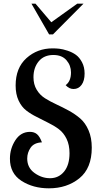

<svg xmlns="http://www.w3.org/2000/svg" viewBox="-20 -1012 533 1044"><path d="M34 -149Q34 -204 63.5 -249.5Q93 -295 143 -295Q166 -295 181 -282.5Q196 -270 208 -238Q165 -236 146.5 -209Q128 -182 128 -150Q128 -100 167.5 -71.5Q207 -43 252 -43Q299 -43 328.5 -79Q358 -115 358 -179Q358 -224 342 -257Q326 -290 300 -309.5Q274 -329 243 -344L180 -376Q149 -391 123 -411Q97 -431 81 -465.5Q65 -500 65 -547Q65 -643 124 -696Q183 -749 266 -749Q284 -749 302.5 -747Q321 -745 347 -736.5Q373 -728 392.5 -714Q412 -700 426 -673.5Q440 -647 440 -612Q440 -573 423.5 -550.5Q407 -528 380 -528Q356 -528 337 -549Q366 -570 366 -618Q366 -656 341.5 -684.5Q317 -713 270 -713Q219 -713 190.5 -678.5Q162 -644 162 -592Q162 -553 179.5 -524Q197 -495 225 -477.5Q253 -460 286.5 -444.5Q320 -429 354 -410.5Q388 -392 416 -368Q444 -344 461.5 -303.5Q479 -263 479 -209Q479 -97 411.5 -42.5Q344 12 246 12Q160 12 97 -28.5Q34 -69 34 -149ZM151 -992H173L259 -891L400 -992H434L268 -825H247Z"/></svg>

Font: Lobster Two
Style: Regular
Weight: 400
Designer: Pablo Impallari
Foundry: Pablo Impallari. www.impallari.com
Version: Version 1.006